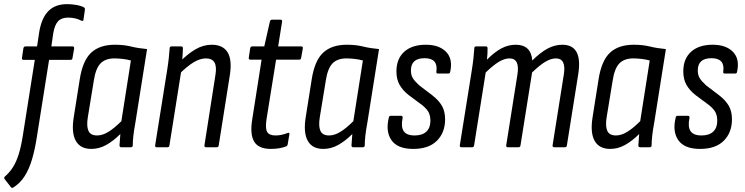

<svg xmlns="http://www.w3.org/2000/svg" viewBox="-49 -711 3597 927"><path d="M199 -487H301Q310 -487 309 -477L301 -431Q300 -422 292 -422H188L129 -50Q120 9 106 57Q92 105 70 139.5Q48 174 14 195Q8 198 4 193L-27 153Q-32 147 -24 140Q-2 121 14 95.5Q30 70 41.5 33Q53 -4 61 -55L119 -422H65Q56 -422 57 -431L64 -478Q66 -487 74 -487H130L140 -554Q151 -623 184 -657Q217 -691 275 -691Q297 -691 320 -687Q343 -683 357 -675Q362 -671 361 -664L354 -616Q354 -608 344 -611Q329 -619 313 -622.5Q297 -626 280 -626Q248 -626 231.5 -608.5Q215 -591 208 -550Z M392 8Q339 8 317 -31Q295 -70 307 -145L336 -328Q350 -418 391 -456.5Q432 -495 506 -495Q549 -495 583.5 -486.5Q618 -478 661 -474L605 -121Q598 -83 595 -56Q592 -29 592 -9Q592 0 582 0H537Q528 0 528 -9Q529 -22 530 -36Q531 -50 532 -64Q499 -31 464.5 -11.5Q430 8 392 8ZM420 -57Q446 -57 474.5 -74.5Q503 -92 537 -126L583 -419Q565 -424 543.5 -426.5Q522 -429 504 -429Q460 -429 436.5 -405Q413 -381 404 -322L375 -145Q368 -102 378 -79.5Q388 -57 420 -57Z M946 0Q937 0 938 -9L991 -348Q998 -390 986.5 -409.5Q975 -429 945 -429Q917 -429 885.5 -410Q854 -391 813 -350L819 -412Q857 -451 895 -473Q933 -495 973 -495Q1027 -495 1049.5 -459Q1072 -423 1061 -350L1007 -9Q1006 0 997 0ZM708 0Q699 0 700 -9L757 -366Q763 -402 766 -431.5Q769 -461 770 -477Q770 -487 780 -487H826Q834 -487 834 -478Q834 -459 831.5 -430.5Q829 -402 826 -385L827 -374L769 -9Q768 0 759 0Z M1259 8Q1199 8 1178 -27.5Q1157 -63 1169 -136L1214 -423H1160Q1151 -423 1152 -432L1159 -478Q1161 -487 1169 -487H1227L1254 -607Q1257 -616 1264 -616H1305Q1314 -616 1313 -607L1294 -487H1405Q1415 -487 1413 -477L1405 -432Q1404 -423 1395 -423H1284L1238 -137Q1231 -91 1241 -74Q1251 -57 1281 -57Q1298 -57 1312.5 -60.5Q1327 -64 1340 -69Q1350 -73 1348 -62L1340 -14Q1339 -7 1332 -4Q1317 2 1298 5Q1279 8 1259 8Z M1512 8Q1459 8 1437 -31Q1415 -70 1427 -145L1456 -328Q1470 -418 1511 -456.5Q1552 -495 1626 -495Q1669 -495 1703.5 -486.5Q1738 -478 1781 -474L1725 -121Q1718 -83 1715 -56Q1712 -29 1712 -9Q1712 0 1702 0H1657Q1648 0 1648 -9Q1649 -22 1650 -36Q1651 -50 1652 -64Q1619 -31 1584.5 -11.5Q1550 8 1512 8ZM1540 -57Q1566 -57 1594.5 -74.5Q1623 -92 1657 -126L1703 -419Q1685 -424 1663.5 -426.5Q1642 -429 1624 -429Q1580 -429 1556.5 -405Q1533 -381 1524 -322L1495 -145Q1488 -102 1498 -79.5Q1508 -57 1540 -57Z M1946 8Q1871 8 1841.5 -33.5Q1812 -75 1828 -142Q1829 -152 1838 -152H1887Q1896 -152 1895 -142Q1886 -99 1900 -78Q1914 -57 1953 -57Q1990 -57 2009.5 -75.5Q2029 -94 2029 -127Q2029 -152 2020.5 -168.5Q2012 -185 1990 -203L1924 -252Q1896 -274 1880.5 -301Q1865 -328 1865 -366Q1865 -427 1902.5 -461Q1940 -495 2007 -495Q2071 -495 2104.5 -461Q2138 -427 2125 -366Q2124 -356 2116 -356H2065Q2056 -356 2058 -366Q2067 -430 2001 -430Q1935 -430 1935 -371Q1935 -349 1944 -334Q1953 -319 1975 -299L2038 -251Q2070 -226 2085 -199.5Q2100 -173 2100 -135Q2100 -71 2060.5 -31.5Q2021 8 1946 8Z M2179 0Q2170 0 2171 -9L2228 -366Q2234 -403 2237 -431Q2240 -459 2241 -478Q2241 -487 2250 -487H2297Q2305 -487 2305 -478Q2305 -465 2304.5 -451.5Q2304 -438 2302 -423Q2339 -460 2372 -477.5Q2405 -495 2441 -495Q2515 -495 2521 -419Q2559 -457 2594 -476Q2629 -495 2666 -495Q2715 -495 2734.5 -460Q2754 -425 2743 -354L2688 -9Q2687 0 2678 0H2627Q2618 0 2619 -10L2673 -350Q2686 -429 2635 -429Q2611 -429 2583.5 -412.5Q2556 -396 2520 -361L2464 -9Q2463 0 2454 0H2403Q2394 0 2395 -9L2449 -350Q2462 -429 2411 -429Q2387 -429 2359.5 -412.5Q2332 -396 2296 -361L2240 -9Q2239 0 2230 0Z M2897 8Q2844 8 2822 -31Q2800 -70 2812 -145L2841 -328Q2855 -418 2896 -456.5Q2937 -495 3011 -495Q3054 -495 3088.5 -486.5Q3123 -478 3166 -474L3110 -121Q3103 -83 3100 -56Q3097 -29 3097 -9Q3097 0 3087 0H3042Q3033 0 3033 -9Q3034 -22 3035 -36Q3036 -50 3037 -64Q3004 -31 2969.5 -11.5Q2935 8 2897 8ZM2925 -57Q2951 -57 2979.5 -74.5Q3008 -92 3042 -126L3088 -419Q3070 -424 3048.5 -426.5Q3027 -429 3009 -429Q2965 -429 2941.5 -405Q2918 -381 2909 -322L2880 -145Q2873 -102 2883 -79.5Q2893 -57 2925 -57Z M3331 8Q3256 8 3226.5 -33.5Q3197 -75 3213 -142Q3214 -152 3223 -152H3272Q3281 -152 3280 -142Q3271 -99 3285 -78Q3299 -57 3338 -57Q3375 -57 3394.5 -75.5Q3414 -94 3414 -127Q3414 -152 3405.5 -168.5Q3397 -185 3375 -203L3309 -252Q3281 -274 3265.5 -301Q3250 -328 3250 -366Q3250 -427 3287.5 -461Q3325 -495 3392 -495Q3456 -495 3489.5 -461Q3523 -427 3510 -366Q3509 -356 3501 -356H3450Q3441 -356 3443 -366Q3452 -430 3386 -430Q3320 -430 3320 -371Q3320 -349 3329 -334Q3338 -319 3360 -299L3423 -251Q3455 -226 3470 -199.5Q3485 -173 3485 -135Q3485 -71 3445.5 -31.5Q3406 8 3331 8Z"/></svg>

Font: Sofia Sans Condensed
Style: Italic
Weight: 400
Italic angle: -9°
Designer: Botio Nikoltchev, Ani Petrova
Foundry: lettersoup
Version: Version 4.101